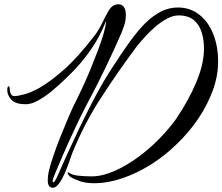

<svg xmlns="http://www.w3.org/2000/svg" viewBox="-20 -748 1039 897"><path d="M227 129Q203 129 203 94Q203 86 204 76.5Q205 67 207 57Q213 29 228 -16Q243 -61 263 -111Q283 -161 303 -207.5Q323 -254 339 -284Q352 -310 369.5 -348Q387 -386 405 -430Q423 -474 439 -516.5Q455 -559 465 -594.5Q475 -630 476 -651Q448 -581 412.5 -528Q377 -475 335 -429Q314 -407 284.5 -378.5Q255 -350 222.5 -323Q190 -296 158 -278.5Q126 -261 101 -261Q56 -261 36.5 -279Q17 -297 14 -322V-330Q14 -341 19 -344Q19 -344 19.5 -344.5Q20 -345 21 -345Q25 -345 25 -336Q25 -325 29.5 -312Q34 -299 48 -299Q62 -299 94 -307.5Q126 -316 165 -338Q213 -365 278 -422Q343 -479 422 -582Q441 -607 456 -638Q471 -669 484.5 -693Q498 -717 514 -724Q523 -728 533 -728Q549 -728 558.5 -715.5Q568 -703 568 -677Q568 -664 565 -647Q562 -631 549 -598Q535 -565 516 -523.5Q497 -482 475 -436Q452 -389 430 -345Q417 -321 403 -293.5Q389 -266 376 -241.5Q363 -217 356 -202Q346 -182 331 -149.5Q316 -117 300.5 -83.5Q285 -50 275 -26Q267 -7 256.5 17.5Q246 42 237.5 62.5Q229 83 227 89Q226 92 226 98Q226 104 229 104Q233 104 238 95Q241 91 253 65Q259 50 271 23.5Q283 -3 297 -34Q311 -65 324 -92Q347 -143 375 -199Q402 -254 432 -310Q462 -366 494 -416Q542 -491 582 -547Q622 -603 659 -640Q696 -676 733 -694.5Q770 -713 811 -713Q868 -713 910.5 -680Q953 -647 976 -589.5Q999 -532 999 -460Q999 -393 974 -325Q949 -257 906.5 -194Q864 -131 807 -76Q750 -20 686 20Q621 61 552.5 84.5Q484 108 419 108Q374 108 344 95Q313 83 305 75Q296 66 296 60Q296 57 298 57Q300 57 308 62Q319 70 348.5 73Q378 76 407 76Q458 76 514.5 51Q571 26 625.5 -14Q680 -54 726 -101.5Q772 -149 803 -193Q862 -280 897.5 -365Q933 -450 933 -521Q933 -562 922 -597.5Q911 -633 885 -654.5Q859 -676 814 -676Q789 -676 761.5 -661.5Q734 -647 708 -625Q682 -603 659.5 -578.5Q637 -554 621 -534Q535 -419 454 -294.5Q373 -170 317 -31Q311 -15 302 11.5Q293 38 281 65Q269 92 255 110.5Q241 129 227 129Z"/></svg>

Font: Birthstone Bounce
Style: Regular
Weight: 400
Designer: Robert E. Leuschke
Foundry: Rob Leuschke
Version: Version 1.010; ttfautohint (v1.8.3)